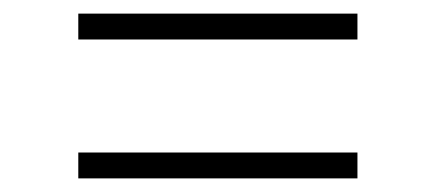

<svg xmlns="http://www.w3.org/2000/svg" viewBox="-20 -471 640 282"><path d="M95 -413V-451H505V-413ZM95 -209V-247H505V-209Z"/></svg>

Font: TypoPRO Source Code Pro
Style: Regular
Weight: 300
Monospace: yes
Designer: Paul D. Hunt, Teo Tuominen
Foundry: Adobe Systems Incorporated
Version: Version 2.010;PS 1.0;hotconv 1.0.84;makeotf.lib2.5.63406